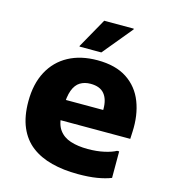

<svg xmlns="http://www.w3.org/2000/svg" viewBox="-114 -852 851 955"><g transform="rotate(15 312.0 -374.5)"><path d="M374.4 10.8Q300.5 10.8 239.5 -4.9Q178.4 -20.6 134.6 -54.1Q90.8 -87.7 67.2 -142.6Q43.6 -197.6 43.6 -275.4Q43.6 -365.3 77.9 -429.5Q112.2 -493.7 175 -527.7Q237.8 -561.6 323.6 -561.6Q417.2 -561.6 476.1 -522.8Q535 -484 561.3 -416.2Q587.6 -348.4 583.2 -262.4L581.5 -226H152.4V-330H414.4V-335.2Q414.4 -385 391.7 -412.3Q369 -439.6 320.8 -439.6Q290 -439.6 267.3 -425.8Q244.6 -412 232.4 -379.5Q220.2 -347 220.2 -291.2V-258.6Q220.2 -206.1 241.6 -176.5Q263 -146.8 301.1 -134.6Q339.1 -122.4 389.6 -122.4Q436.4 -122.4 474.5 -131Q512.6 -139.6 533.6 -151.6H544.4V-15Q514.1 -3 472.7 3.9Q431.2 10.8 374.4 10.8ZM218.9 -604V-608L304.3 -760H456.7V-756L331.3 -604Z"/></g></svg>

Font: Kufam
Style: Regular
Weight: 400
Designer: Wael Morcos, Artur Schmal
Foundry: Original Type
Version: Version 1.301; ttfautohint (v1.8.3)